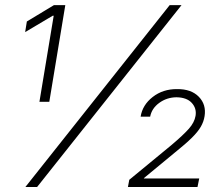

<svg xmlns="http://www.w3.org/2000/svg" viewBox="-20 -748 894 768"><path d="M81.5 0 658.7 -727.5H706.1L128.4 0ZM137.7 -340.8 194.8 -685.1H190.9L80.6 -619.6L87.4 -662.1L195.8 -727.5H241.2L177.2 -340.8ZM491.7 0 497.1 -28.8 665.5 -167.5Q713.4 -208 735.6 -233.2Q757.8 -258.3 762.2 -284.7Q767.1 -314.5 747.1 -336.4Q727.1 -358.4 685.5 -358.9Q647 -358.4 616.9 -336.4Q586.9 -314.5 580.6 -281.2H542.5Q549.8 -328.1 590.8 -360.1Q631.8 -392.1 688.5 -391.6Q745.1 -392.1 775.4 -360.8Q805.7 -329.6 798.3 -283.2Q794.9 -261.2 783.2 -241Q771.5 -220.7 747.3 -196.8Q723.1 -172.9 681.6 -139.6L555.7 -35.6V-34.2H776.9L770 0Z"/></svg>

Font: Inter Tight ExtraLight
Style: Italic
Weight: 250
Italic angle: -9.39999°
Designer: Rasmus Andersson
Foundry: rsms
Version: Version 3.004